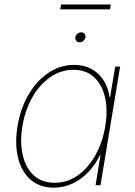

<svg xmlns="http://www.w3.org/2000/svg" viewBox="-20 -847 618 878"><path d="M226.1 11.2Q161.6 11.2 119.9 -25.4Q78.1 -62 62.5 -125.7Q46.9 -189.5 60.1 -270Q73.2 -350.1 110.1 -413.6Q147 -477.1 201.2 -513.7Q255.4 -550.3 319.3 -550.3Q363.3 -550.3 397.2 -532.2Q431.2 -514.2 452.9 -481Q474.6 -447.8 481 -402.8H483.4L506.8 -542.5H529.3L439.5 0H417L439.5 -136.7H436.5Q415 -92.3 382.6 -58.8Q350.1 -25.4 310.1 -7.1Q270 11.2 226.1 11.2ZM229.5 -11.2Q288.1 -11.2 335.9 -45.2Q383.8 -79.1 416.5 -137.7Q449.2 -196.3 461.4 -270Q473.6 -343.8 460.2 -402.1Q446.8 -460.4 410.2 -494.1Q373.5 -527.8 315.9 -527.8Q258.3 -527.8 209.7 -494.1Q161.1 -460.4 127.9 -402.1Q94.7 -343.8 82.5 -270Q70.3 -196.3 84 -137.7Q97.7 -79.1 134.5 -45.2Q171.4 -11.2 229.5 -11.2ZM343.8 -653.3Q334.5 -653.3 328.9 -660.2Q323.2 -667 324.7 -676.3Q326.2 -686 334.2 -692.6Q342.3 -699.2 351.6 -699.2Q361.3 -699.2 366.7 -692.6Q372.1 -686 370.6 -676.3Q369.1 -667 361.3 -660.2Q353.5 -653.3 343.8 -653.3ZM486.8 -826.7 482.9 -804.2H255.4L259.3 -826.7Z"/></svg>

Font: Inter 16pt Thin
Style: Italic
Weight: 250
Italic angle: -9.3988°
Version: Version 4.001;git-66647c0bb